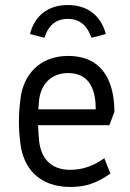

<svg xmlns="http://www.w3.org/2000/svg" viewBox="-20 -732 517 762"><path d="M259 10C317 10 363 -4 418 -43L394 -104C353 -75 310 -58 259 -58C177 -58 142 -109 135 -174C133 -195 132 -216 131 -235H414L434 -288C434 -375 409 -510 250 -510C138 -510 72 -436 61 -338C57 -305 55 -277 55 -249C55 -221 57 -194 61 -162C73 -64 136 10 259 10ZM249 -712C169 -712 117 -668 99 -597L156 -582C171 -628 199 -657 249 -657C299 -657 327 -628 343 -582L400 -597C381 -668 330 -712 249 -712ZM132 -298 135 -333C141 -393 179 -442 250 -442C340 -442 360 -369 360 -298Z"/></svg>

Font: Finlandica
Style: Regular
Weight: 400
Designer: Niklas Ekholm, Juho Hiilivirta, Jaakko Suomalainen
Foundry: Helsinki Type Studio
Version: Version 2.000;Glyphs 3.2 (3202)